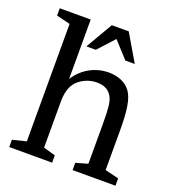

<svg xmlns="http://www.w3.org/2000/svg" viewBox="-141 -902 927 1014"><g transform="rotate(20 322.0 -395.0)"><path d="M498 -639 409 -790H314L226 -639H279L362 -730L445 -639ZM381 -41V0H622V-41L545 -60V-281C545 -396 535 -459 508 -496C483 -531 438 -550 385 -550C309 -550 239 -510 199 -446V-780H25V-739L102 -720V-60L25 -41V0H266V-41L199 -60V-331C202 -383 215 -417 244 -442C271 -465 307 -479 344 -479C387 -479 416 -463 432 -430C444 -406 448 -370 448 -283V-60Z"/></g></svg>

Font: Domine
Style: Regular
Weight: 400
Designer: Pablo Impallari, Rodrigo Fuenzalida, Brenda Gallo
Foundry: Pablo Impallari, Rodrigo Fuenzalida, Brenda Gallo
Version: Version 2.000